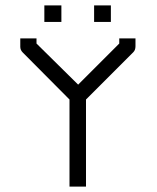

<svg xmlns="http://www.w3.org/2000/svg" viewBox="-20 -739 580 710"><path d="M144 -719H207V-658H144ZM328 -719H390V-658H328ZM298 -371V-49H237V-371L64 -545Q55 -554 55 -566V-597H115V-578L269 -426L421 -578V-597H481V-568Q481 -554 473 -546Z"/></svg>

Font: ibm3270
Style: Regular
Weight: 400
Monospace: yes
Version: Version 2.0.3